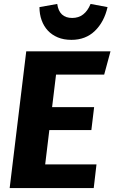

<svg xmlns="http://www.w3.org/2000/svg" viewBox="-20 -953 580 973"><path d="M264 -575 244 -410H457L443 -294H230L209 -120H469L455 0H29L113 -693H540L508 -575ZM342 -751Q303 -751 273 -763.5Q243 -776 222.5 -798Q202 -820 191 -850.5Q180 -881 180 -917L270 -933Q280 -862 346 -862Q410 -862 439 -933L525 -917Q508 -842 461 -796.5Q414 -751 342 -751Z"/></svg>

Font: Szlgxwxxxixliatcpuztgldltzi
Style: Regular
Weight: 700
Italic angle: -8°
Designer: Carrois Corporate & Edenspiekermann
Foundry: Carrois Corporate GbR & Edenspiekermann AG
Version: Version 2.001